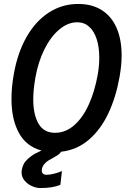

<svg xmlns="http://www.w3.org/2000/svg" viewBox="-20 -755 640 970"><path d="M473.5 -376.5Q481.5 -421.5 481.5 -464.5Q481.5 -517 468.5 -557.2Q455.5 -597.5 430.5 -620Q405.5 -642.5 370.5 -642.5Q323 -642.5 279.5 -606Q236 -569.5 204.2 -505.5Q172.5 -441.5 158.5 -361.5Q148 -299.5 148 -253.5Q148 -175 175 -129.5Q202 -84 258 -84Q311 -84 354.8 -122.2Q398.5 -160.5 428.5 -226.8Q458.5 -293 473.5 -376.5ZM89 116Q89 112 90 104Q95.5 76.5 107.5 61.8Q119.5 47 137.5 34Q151.5 22.5 189.5 5.5Q113 -15 75.5 -83.5Q38 -152 38 -255.5Q38 -315.5 50 -382Q69 -489 114.5 -568.8Q160 -648.5 227 -691.8Q294 -735 375 -735Q445 -735 494.2 -703.8Q543.5 -672.5 569 -614Q594.5 -555.5 594.5 -475Q594.5 -427.5 584.5 -369Q566 -264 527.2 -182Q488.5 -100 428.5 -48.8Q368.5 2.5 289 11.5Q283.5 20.5 272.8 27.8Q262 35 253.2 39.8Q244.5 44.5 242 46Q240 47 227.5 54Q215 61 204.8 72.8Q194.5 84.5 192 98.5Q191 104.5 191 106.5Q191 117 197.5 122.5Q204 128 216 128Q232.5 128 255.5 122Q278.5 116 293 109L285 178.5Q248 195 184.5 195Q163 195 140.8 185Q118.5 175 103.8 157Q89 139 89 116Z"/></svg>

Font: JuliaMono MediumItalic
Style: Regular
Weight: 500
Italic angle: -9°
Monospace: yes
Designer: cormullion
Foundry: corm
Version: Version 0.049; ttfautohint (v1.8.4)